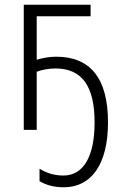

<svg xmlns="http://www.w3.org/2000/svg" viewBox="-20 -552 512 816"><path d="M365 -532H81V0H136V-247C159 -256 189 -261 216 -261C329 -261 382 -185 382 -32C382 113 335 194 249 194C210 194 177 183 148 165V218C175 234 209 244 251 244C367 244 439 148 439 -32C439 -218 365 -311 219 -311C191 -311 162 -306 136 -298V-483H365Z"/></svg>

Font: Noto Sans SemiCondensed Light
Style: Regular
Weight: 300
Width: 4
Designer: Monotype Design Team
Foundry: Monotype Imaging Inc.
Version: Version 2.013